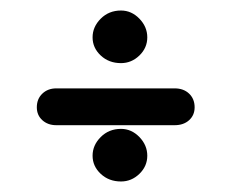

<svg xmlns="http://www.w3.org/2000/svg" viewBox="-20 -400 440 365"><path d="M87 -162Q71 -162 60.5 -171.5Q50 -181 50 -196Q50 -212 60.5 -222Q71 -232 87 -232H312Q329 -232 339.5 -222Q350 -212 350 -196Q350 -181 339.5 -171.5Q329 -162 312 -162ZM210 -55Q187 -55 171.5 -69.5Q156 -84 156 -104Q156 -124 171.5 -139.5Q187 -155 210 -155Q230 -155 245 -139.5Q260 -124 260 -104Q260 -84 245 -69.5Q230 -55 210 -55ZM210 -280Q187 -280 171.5 -294.5Q156 -309 156 -329Q156 -349 171.5 -364.5Q187 -380 210 -380Q230 -380 245 -364.5Q260 -349 260 -329Q260 -309 245 -294.5Q230 -280 210 -280Z"/></svg>

Font: Dongle
Style: Bold
Weight: 700
Designer: Yanghee Ryu
Foundry: Yanghee Ryu
Version: Version 2.000